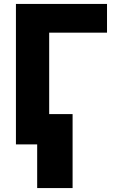

<svg xmlns="http://www.w3.org/2000/svg" viewBox="-20 -734 603 976"><path d="M61 0V-714H524V-568H230V-154H349V222H169V0Z"/></svg>

Font: Noto Sans Mono SemiCondensed Black
Style: Regular
Weight: 900
Width: 4
Designer: Monotype Design Team
Foundry: Monotype Imaging Inc.
Version: Version 2.014; ttfautohint (v1.8.4.7-5d5b)